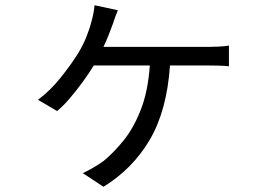

<svg xmlns="http://www.w3.org/2000/svg" viewBox="-20 -632 1040 733"><path d="M430 -593Q418 -564 411 -541Q404 -522 395 -499Q386 -476 375 -453H776Q792 -453 814 -454Q836 -455 854 -458V-379Q835 -381 813 -381.5Q791 -382 776 -382H629Q617 -209 551.5 -98Q486 13 375 81L296 29Q312 22 336 8Q360 -6 375 -17Q414 -49 452 -96Q490 -143 517.5 -213Q545 -283 552 -382H338Q319 -351 294.5 -317.5Q270 -284 245 -255Q220 -226 198 -208L125 -251Q172 -286 211.5 -335.5Q251 -385 276 -425Q296 -457 309.5 -490.5Q323 -524 330 -553Q338 -581 341 -612Z"/></svg>

Font: Chiron Sans HK TT
Style: Regular
Weight: 400
Designer: Ryoko NISHIZUKA 西塚涼子 (kana, bopomofo & ideographs); Paul D. Hunt (Latin, Greek & Cyrillic); Sandoll Communications 산돌커뮤니
Foundry: Adobe
Version: Version 2.022;hotconv 1.0.109;makeotfexe 2.5.65596